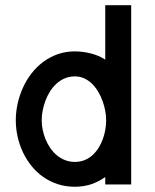

<svg xmlns="http://www.w3.org/2000/svg" viewBox="-20 -710 596 739"><path d="M484.9 0V-689.9H385.1V-480.4Q373.3 -488.5 359 -494.5Q344.6 -500.6 329.2 -504.4Q313.9 -508.3 298.4 -510.3Q282.9 -512.2 268.2 -512.2Q233.3 -512.2 202.7 -501.6Q172.1 -490.9 146.9 -472.2Q121.7 -453.5 101.9 -428.2Q82.1 -402.9 68.7 -373.4Q55.3 -343.8 48 -311.7Q40.8 -279.6 40.8 -247.1Q40.8 -214.6 48 -183Q55.2 -151.4 68.7 -123Q82.2 -94.7 101.8 -70.6Q121.4 -46.4 146.7 -28.7Q172 -11 202.5 -1.1Q233 8.8 268.2 8.8Q284.3 8.8 299.7 6.5Q315.1 4.2 329.7 -0.4Q344.2 -5.1 358.1 -12.2Q371.9 -19.2 385.1 -28.7V0ZM140.5 -247.1Q140.5 -264.9 144.2 -284.3Q147.9 -303.7 154.9 -322.5Q161.9 -341.3 172.7 -358.3Q183.4 -375.3 197.6 -388.1Q211.7 -401 229.5 -408.5Q247.3 -416 268.2 -416Q287.9 -416 304.6 -408.2Q321.4 -400.3 334.8 -387.1Q348.1 -373.8 358.2 -356.6Q368.3 -339.5 375 -320.7Q381.7 -301.9 385.2 -282.8Q388.6 -263.8 388.6 -247.1Q388.6 -229.7 385.4 -211Q382.2 -192.3 375.7 -174.4Q369.2 -156.5 359.3 -140.7Q349.3 -124.9 336 -112.8Q322.8 -100.8 305.8 -93.8Q288.9 -86.8 268.2 -86.8Q247.9 -86.8 230.3 -93.7Q212.8 -100.6 198.6 -112.5Q184.5 -124.4 173.6 -140.1Q162.7 -155.9 155.4 -173.7Q148.1 -191.6 144.3 -210.4Q140.5 -229.2 140.5 -247.1Z"/></svg>

Font: Saysettha
Style: Regular
Weight: 400
Designer: John M. Durdin
Foundry: Lao Script for Windows
Version: Version 2.201